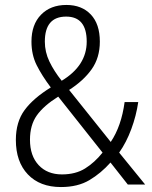

<svg xmlns="http://www.w3.org/2000/svg" viewBox="-20 -745 614 775"><path d="M247 -678Q330 -678 330 -577Q330 -480 229 -419Q198 -458 179.5 -496.5Q161 -535 161 -577Q161 -678 247 -678ZM215 -355 394 -129Q362 -89 323.5 -65Q285 -41 230 -41Q171 -41 136 -78.5Q101 -116 101 -181Q101 -240 128.5 -279Q156 -318 215 -355ZM248 -725Q184 -725 145.5 -685.5Q107 -646 107 -577Q107 -524 128 -482Q149 -440 185 -392Q115 -349 79.5 -301Q44 -253 44 -180Q44 -92 92.5 -41Q141 10 226 10Q294 10 341 -18Q388 -46 426 -89L496 0H566L461 -129Q490 -170 510 -224Q530 -278 538 -333H483Q470 -236 427 -172L259 -382Q317 -419 350 -465.5Q383 -512 383 -577Q383 -648 346.5 -686.5Q310 -725 248 -725Z"/></svg>

Font: Noto Sans UI SemiCondensed Light
Style: Regular
Weight: 300
Width: 4
Designer: Monotype Design Team
Foundry: Monotype Imaging Inc.
Version: Version 1.901